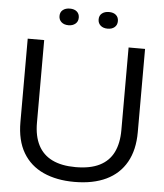

<svg xmlns="http://www.w3.org/2000/svg" viewBox="-60 -961 871 1022"><g transform="rotate(5 375.5 -449.5)"><path d="M375 9Q280 9 209.5 -23Q139 -55 100.5 -120Q62 -185 62 -284V-729H150V-287Q150 -216 175 -167.5Q200 -119 250 -94.5Q300 -70 375 -70Q453 -70 503 -95Q553 -120 577 -168.5Q601 -217 601 -287V-729H689V-284Q689 -189 652 -123.5Q615 -58 545 -24.5Q475 9 375 9ZM481 -819Q457 -819 443 -831.5Q429 -844 429 -864Q429 -885 443.5 -896.5Q458 -908 481 -908Q505 -908 518.5 -896Q532 -884 532 -864Q532 -843 518 -831Q504 -819 481 -819ZM272 -819Q248 -819 234 -831.5Q220 -844 220 -864Q220 -885 234.5 -896.5Q249 -908 272 -908Q296 -908 309.5 -896Q323 -884 323 -864Q323 -843 308.5 -831Q294 -819 272 -819Z"/></g></svg>

Font: Mona Sans SemiExpanded
Style: Regular
Weight: 400
Width: 6
Designer: Deni Anggara
Foundry: GitHub
Version: Version 2.000